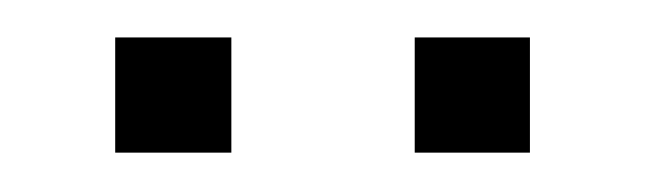

<svg xmlns="http://www.w3.org/2000/svg" viewBox="-20 -748 336 100"><path d="M40 -728.5H100.5V-668.5H40ZM196 -728.5H256V-668.5H196Z"/></svg>

Font: Hepta Slab ExtraLight Light
Style: Regular
Weight: 300
Version: Version 1.100